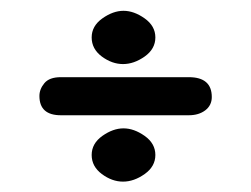

<svg xmlns="http://www.w3.org/2000/svg" viewBox="-20 -405 470 359"><path d="M333 -260.7Q376 -260.7 376 -223.6Q376 -208 363.8 -198.7Q351.6 -189.5 333 -189.5H93.8Q53.7 -189.5 53.7 -225.6Q53.7 -238.3 63 -249.5Q72.3 -260.7 93.8 -260.7ZM270.5 -115.2Q270.5 -93.8 250.5 -79.6Q230.5 -65.4 210 -65.4Q189.5 -65.4 170.4 -79.6Q151.4 -93.8 151.4 -115.2Q151.4 -136.7 171.4 -150.9Q191.4 -165 210.9 -165Q230.5 -165 250.5 -150.9Q270.5 -136.7 270.5 -115.2ZM270.5 -335Q270.5 -313.5 250.5 -299.3Q230.5 -285.2 210 -285.2Q189.5 -285.2 170.4 -299.3Q151.4 -313.5 151.4 -335Q151.4 -356.4 171.4 -370.6Q191.4 -384.8 210.9 -384.8Q230.5 -384.8 250.5 -370.6Q270.5 -356.4 270.5 -335Z"/></svg>

Font: Jura
Style: DemiBold
Weight: 600
Version: Version 2.5